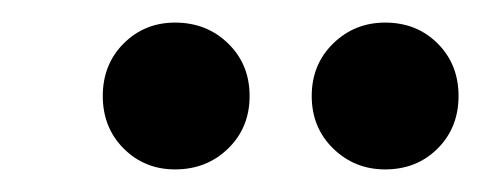

<svg xmlns="http://www.w3.org/2000/svg" viewBox="-20 -742 426 170"><path d="M135 -592Q108 -592 89.5 -610.5Q71 -629 71 -657Q71 -685 89.5 -703.5Q108 -722 135 -722Q163 -722 182 -703.5Q201 -685 201 -657Q201 -629 182 -610.5Q163 -592 135 -592ZM321 -592Q294 -592 275 -610.5Q256 -629 256 -657Q256 -685 275 -703.5Q294 -722 321 -722Q349 -722 367.5 -703.5Q386 -685 386 -657Q386 -629 367.5 -610.5Q349 -592 321 -592Z"/></svg>

Font: DM Sans 9pt ExtraBold
Style: Italic
Weight: 800
Italic angle: -10°
Version: Version 4.004;gftools[0.9.30]